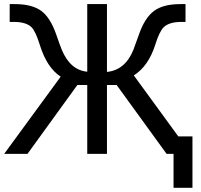

<svg xmlns="http://www.w3.org/2000/svg" viewBox="-27 -747 974 932"><path d="M907.2 164.6H815.4V0H781.7L539.1 -334.5H492.2V0H396.5V-334.5H348.6L106.4 0H-6.8L267.6 -375Q200.7 -418 166 -529.8Q146 -594.2 126.5 -614.3Q100.6 -640.6 39.6 -640.6H20V-727.1H44.9Q128.9 -727.1 173.8 -693.8Q217.3 -661.1 245.6 -580.6L260.3 -538.6Q266.6 -520 272.9 -505.4Q314 -406.7 396.5 -398.9V-727.1H492.2V-397.9Q580.6 -406.7 620.6 -505.4Q628.9 -526.4 647.9 -580.6Q675.8 -660.6 720.5 -693.8Q765.1 -727.1 848.6 -727.1H873.5V-640.6H854Q793.5 -640.6 767.1 -614.3Q746.6 -593.8 726.6 -529.8Q693.8 -426.3 622.6 -380.9L838.4 -85H907.2Z"/></svg>

Font: IranNastaliq
Style: Regular
Weight: 400
Designer: Hossein Zahedi
Version: Version 1.5